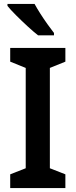

<svg xmlns="http://www.w3.org/2000/svg" viewBox="-20 -1009 385 978"><path d="M313 -51H32V-121L111 -152V-663L32 -695V-765H313V-695L234 -663V-152L313 -121ZM156 -989Q168 -967 185.5 -939.5Q203 -912 222 -885.5Q241 -859 255 -841V-829H174Q152 -846 121 -874.5Q90 -903 61.5 -931.5Q33 -960 18 -979V-989Z"/></svg>

Font: Noto Sans Tamil UI SemiCondensed SemiBold
Style: Regular
Weight: 600
Width: 4
Designer: Jelle Bosma - Monotype Design Team
Foundry: Monotype Imaging Inc.
Version: Version 2.004; ttfautohint (v1.8.4.7-5d5b)